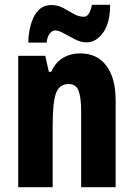

<svg xmlns="http://www.w3.org/2000/svg" viewBox="-20 -782 558 802"><path d="M316 -559Q385 -559 424 -508Q463 -457 463 -361V0H319V-317Q319 -373 308.5 -402Q298 -431 267 -431Q228 -431 214 -393Q200 -355 200 -259V0H56V-549H169L184 -482H194Q212 -522 243.5 -540.5Q275 -559 316 -559ZM98 -604Q98 -627 103 -654.5Q108 -682 118.5 -706Q129 -730 147.5 -745.5Q166 -761 194 -761Q221 -761 243.5 -749Q266 -737 287 -724.5Q308 -712 330 -712Q344 -712 352 -726.5Q360 -741 364 -762H440Q440 -686 410.5 -645.5Q381 -605 342 -605Q318 -605 293.5 -617.5Q269 -630 247 -642.5Q225 -655 209 -655Q199 -655 188 -642Q177 -629 175 -604Z"/></svg>

Font: Noto Sans Gujarati ExtraCondensed ExtraBold
Style: Regular
Weight: 800
Width: 2
Designer: Jelle Bosma - Monotype Design Team, Universal Thirst
Foundry: Monotype Imaging Inc.
Version: Version 2.106; ttfautohint (v1.8.4.7-5d5b)